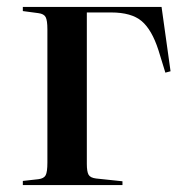

<svg xmlns="http://www.w3.org/2000/svg" viewBox="-20 -535 541 555"><path d="M46 0V-12L91 -17Q107 -19 112 -28.5Q117 -38 117 -65V-450Q117 -476 112 -485.5Q107 -495 91 -497L46 -503V-515H447L473 -329L458 -325L438 -390Q419 -449 389.5 -474Q360 -499 301 -499H231V-61Q231 -39 236 -30Q241 -21 258 -19L334 -11V0Z"/></svg>

Font: Literata 72pt Medium
Style: Regular
Weight: 500
Designer: Latin by Veronika Burian and Jose Scaglione. Greek by Irene Vlachou. Cyrillic by Vera Evstafieva.
Foundry: TypeTogether
Version: Version 3.002